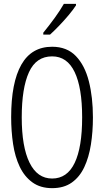

<svg xmlns="http://www.w3.org/2000/svg" viewBox="-20 -968 540 998"><path d="M251 10Q190 10 148.5 -20Q107 -50 82.5 -101.5Q58 -153 48 -219.5Q38 -286 38 -359Q38 -539 91 -632Q144 -725 251 -725Q328 -725 374.5 -676.5Q421 -628 442 -545Q463 -462 463 -358Q463 -283 452.5 -216.5Q442 -150 418 -99Q394 -48 353 -19Q312 10 251 10ZM251 -40Q329 -40 368 -121Q407 -202 407 -358Q407 -512 368 -593.5Q329 -675 251 -675Q168 -675 130.5 -592.5Q93 -510 93 -358Q93 -205 133.5 -122.5Q174 -40 251 -40ZM205 -798Q236 -836 264 -874.5Q292 -913 312 -948H375V-940Q360 -917 336.5 -889Q313 -861 287 -834Q261 -807 240 -788H205Z"/></svg>

Font: Noto Sans Mono ExtraCondensed Light
Style: Regular
Weight: 300
Width: 2
Designer: Monotype Design Team
Foundry: Monotype Imaging Inc.
Version: Version 2.014; ttfautohint (v1.8.4.7-5d5b)